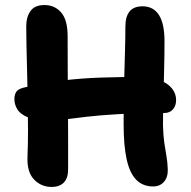

<svg xmlns="http://www.w3.org/2000/svg" viewBox="-20 -729 759 761"><path d="M587 10Q546 10 520 -16.5Q494 -43 482 -97.5Q470 -152 470 -237Q470 -331 472 -403Q474 -475 475.5 -529.5Q477 -584 477 -624Q477 -663 493.5 -683.5Q510 -704 545 -704Q588 -704 610 -669.5Q632 -635 632 -566Q632 -511 630.5 -450.5Q629 -390 627.5 -333.5Q626 -277 626 -233Q627 -193 631 -164.5Q635 -136 639.5 -111.5Q644 -87 645 -58Q646 -27 630 -8.5Q614 10 587 10ZM185 12Q143 12 114.5 -18Q86 -48 89 -110Q91 -155 91 -210.5Q91 -266 90 -325.5Q89 -385 87.5 -441.5Q86 -498 85 -545.5Q84 -593 84 -624Q84 -662 101 -685.5Q118 -709 156 -709Q197 -709 222.5 -679.5Q248 -650 248 -586Q248 -511 248.5 -437.5Q249 -364 249.5 -295.5Q250 -227 250 -167Q250 -107 250 -58Q250 -23 233 -5.5Q216 12 185 12ZM178 -251Q124 -251 93 -263Q62 -275 49.5 -294.5Q37 -314 37 -336Q37 -352 43.5 -363.5Q50 -375 71 -381Q147 -400 224.5 -409.5Q302 -419 380 -421.5Q458 -424 536 -424Q582 -424 613.5 -411.5Q645 -399 661.5 -378.5Q678 -358 678 -333Q678 -310 665.5 -295.5Q653 -281 630 -281Q523 -281 447.5 -276.5Q372 -272 321 -266Q270 -260 236 -255.5Q202 -251 178 -251Z"/></svg>

Font: Shantell Sans Light
Style: Bold
Weight: 700
Version: Version 1.011;[c5ecc13dd]